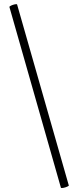

<svg xmlns="http://www.w3.org/2000/svg" viewBox="-20 -752 381 936"><path d="M277 163.4 26 -717.6Q25.2 -720.6 33.8 -724.7Q42.4 -728.8 52.4 -730.9Q62.4 -733 63.4 -730L315.4 152Q316.4 154 307.3 158.1Q298.2 162.2 288.6 163.9Q279 165.6 277 163.4Z"/></svg>

Font: Cormorant Garamond Light
Style: Regular
Weight: 300
Designer: Christian Thalmann (Catharsis Fonts)
Foundry: Catharsis Fonts
Version: Version 4.001